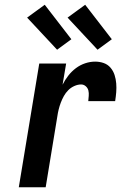

<svg xmlns="http://www.w3.org/2000/svg" viewBox="-20 -787 540 807"><path d="M59 0 145 -520H258L243 -431Q253 -451 267 -469Q281 -487 299 -500.5Q317 -514 338 -521Q359 -528 380 -528Q399 -528 416 -522Q433 -516 444.5 -502.5Q456 -489 461.5 -472Q467 -455 468.5 -436.5Q470 -418 468.5 -399.5Q467 -381 464 -362H351Q352 -373 353 -384.5Q354 -396 351.5 -406.5Q349 -417 340.5 -424.5Q332 -432 321 -432Q307 -432 292.5 -425.5Q278 -419 267 -408Q256 -397 248.5 -383.5Q241 -370 235.5 -355.5Q230 -341 226.5 -326.5Q223 -312 221 -298L172 0ZM390 -578 264 -713 338 -767 450 -622ZM220 -578 94 -713 168 -767 280 -622Z"/></svg>

Font: Iosevka Custom
Style: Bold Italic
Weight: 700
Italic angle: -9°
Designer: Belleve Invis
Foundry: Belleve Invis
Version: Version 30.3.1; ttfautohint (v1.8.3)